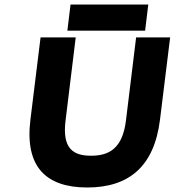

<svg xmlns="http://www.w3.org/2000/svg" viewBox="-20 -820 775 852"><path d="M367 12C550 12 664 -79 690 -289L735 -654H584L539 -286C524 -160 463 -129 384 -129C306 -129 255 -159 271 -286L316 -654H160L115 -289C89 -79 185 12 367 12ZM624 -684 638 -800H293L279 -684Z"/></svg>

Font: Falling Sky
Style: ExBdObl
Weight: 400
Designer: Paul D. Hunt
Foundry: Adobe Systems Incorporated
Version: Version 1.02